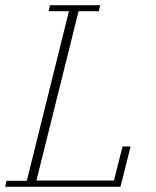

<svg xmlns="http://www.w3.org/2000/svg" viewBox="-27 -718 600 738"><path d="M-2 -23H76L238 -675H160L165 -698H358L353 -675H275L113 -24H411L444 -155H475L436 0H-7Z"/></svg>

Font: IBM Plex Serif ExtraLight
Style: Italic
Weight: 200
Italic angle: -14°
Designer: Mike Abbink, Paul van der Laan, Pieter van Rosmalen
Foundry: Bold Monday
Version: Version 2.5